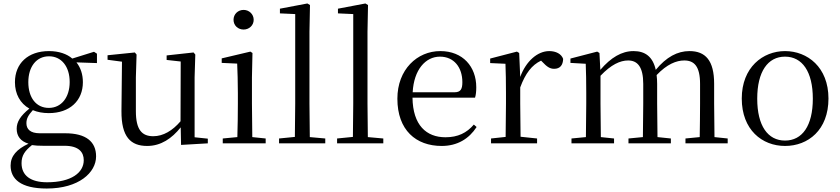

<svg xmlns="http://www.w3.org/2000/svg" viewBox="-20 -825 4837 1105"><path d="M261 -204C188 -204 143 -263 143 -352C143 -442 190 -501 262 -501C333 -501 381 -443 381 -353C381 -264 333 -204 261 -204ZM261 -174C381 -174 457 -245 457 -352C457 -397 444 -436 420 -466L538 -462V-516L521 -527L396 -488C365 -515 318 -531 262 -531C141 -531 66 -460 66 -352C66 -284 96 -230 149 -200C97 -158 76 -123 76 -84C76 -42 98 -12 144 2C76 34 41 73 41 128C41 205 99 260 249 260C434 260 533 168 533 75C533 -9 476 -58 355 -58H209C154 -58 132 -82 132 -116C132 -144 144 -163 169 -191C195 -180 226 -174 261 -174ZM164 10C183 13 202 14 228 14H351C435 14 462 52 462 97C462 169 390 224 251 224C157 224 104 186 104 114C104 70 123 43 164 10Z M1022 9 1176 0V-27L1100 -35V-380L1104 -511L1094 -523L939 -506V-480L1020 -471L1019 -127C973 -73 919 -41 862 -41C797 -41 762 -78 762 -185V-380L766 -511L756 -523L599 -507V-481L682 -470L679 -186C678 -37 732 15 827 15C906 15 969 -28 1020 -92Z M1382 -655C1413 -655 1440 -678 1440 -711C1440 -744 1413 -768 1382 -768C1350 -768 1324 -744 1324 -711C1324 -678 1350 -655 1382 -655ZM1345 0H1509V-28L1432 -36C1431 -92 1430 -175 1430 -229V-380L1433 -520L1421 -528L1256 -489V-463L1345 -459C1347 -409 1349 -356 1349 -289V-229C1349 -175 1348 -92 1346 -36L1262 -28V0Z M1676 0H1852V-28L1763 -36L1761 -229V-641L1764 -796L1749 -805L1591 -775V-748L1679 -744V-229L1677 -37L1586 -28V0Z M2010 0H2186V-28L2097 -36L2095 -229V-641L2098 -796L2083 -805L1925 -775V-748L2013 -744V-229L2011 -37L1920 -28V0Z M2522 15C2612 15 2679 -26 2723 -94L2707 -108C2666 -60 2615 -35 2544 -35C2434 -35 2356 -104 2354 -263H2714C2719 -279 2721 -299 2721 -323C2721 -441 2644 -531 2514 -531C2381 -531 2267 -425 2267 -257C2267 -76 2374 15 2522 15ZM2355 -294C2362 -424 2429 -499 2512 -499C2593 -499 2641 -437 2641 -352C2641 -312 2631 -294 2596 -294Z M2889 0H3071V-28L2976 -38L2974 -229V-322C3004 -403 3041 -451 3094 -476L3103 -467C3126 -443 3143 -429 3169 -429C3204 -429 3220 -451 3221 -486C3211 -515 3179 -531 3141 -531C3074 -531 3007 -473 2974 -382L2968 -520L2955 -528L2801 -488V-462L2889 -458C2891 -408 2892 -358 2892 -289V-229L2890 -37L2806 -28V0Z M4005 0H4168V-28L4092 -36L4090 -229V-343C4090 -477 4040 -531 3948 -531C3879 -531 3815 -497 3754 -423C3737 -499 3693 -531 3626 -531C3558 -531 3496 -494 3435 -423L3430 -520L3417 -528L3263 -488V-463L3351 -458C3353 -408 3354 -358 3354 -290V-229L3352 -36L3269 -28V0H3514V-28L3438 -36L3436 -229V-389C3497 -453 3549 -477 3595 -477C3649 -477 3682 -440 3682 -342V-229L3680 -36L3597 -28V0H3841V-28L3764 -36L3762 -229V-342C3762 -360 3761 -377 3759 -393C3819 -456 3873 -477 3918 -477C3975 -477 4009 -444 4009 -342V-229C4009 -173 4008 -92 4007 -36L3925 -28V0Z M4498 15C4631 15 4748 -77 4748 -258C4748 -438 4627 -531 4498 -531C4370 -531 4249 -437 4249 -258C4249 -78 4366 15 4498 15ZM4498 -16C4399 -16 4338 -101 4338 -257C4338 -413 4399 -499 4498 -499C4597 -499 4658 -413 4658 -257C4658 -101 4597 -16 4498 -16Z"/></svg>

Font: Harano Aji Mincho KR
Style: Regular
Weight: 400
Foundry: Masamichi Hosoda
Version: HaranoAjiMinchoKR-Regular version 20230610;ttx 4.39.4